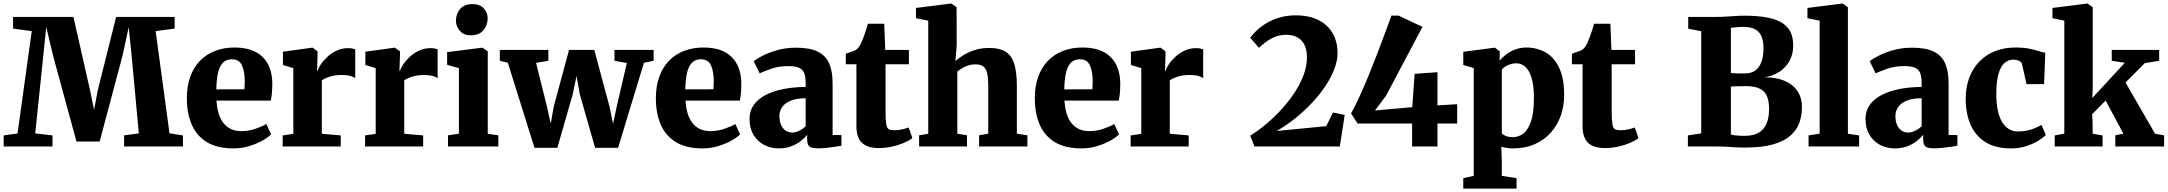

<svg xmlns="http://www.w3.org/2000/svg" viewBox="-20 -840 12430 1101"><path d="M80.5 -74.5 162 -661.5 55 -676V-743H401L496.5 -321.5L519.5 -210.5L540.5 -321.5L646 -743H981.5V-676L872.5 -661.5L952 -75.5L1029 -63.5V0H691.5V-64L776 -75L736 -508.5L718 -684.5L683.5 -524L551.5 -28.5H418.5L287 -511L245 -685L227 -508.5L182 -75L281 -63.5V0H1V-63.5Z M1319 11Q1224 11 1165 -25.8Q1106 -62.5 1078.8 -127.2Q1051.5 -192 1051.5 -276.5Q1051.5 -345.5 1071 -399.8Q1090.5 -454 1126.5 -491.2Q1162.5 -528.5 1212.8 -548Q1263 -567.5 1324.5 -567.5Q1430.5 -567.5 1485 -514.2Q1539.5 -461 1541.5 -365.5Q1541.5 -331.5 1539.2 -306.5Q1537 -281.5 1533 -263H1221.5Q1224 -220 1234.5 -187.2Q1245 -154.5 1263 -132.5Q1281 -110.5 1306.5 -99.2Q1332 -88 1365 -88Q1404.5 -88 1444.5 -101.5Q1484.5 -115 1507 -129L1534.5 -70Q1519.5 -53.5 1486.5 -34.8Q1453.5 -16 1410 -2.5Q1366.5 11 1319 11ZM1220.5 -327.5 1381.5 -328Q1382 -339 1382.8 -349.5Q1383.5 -360 1383.5 -370.5Q1383.5 -430.5 1367.5 -465.2Q1351.5 -500 1310 -500Q1291 -500 1275.2 -492.5Q1259.5 -485 1247.5 -466.5Q1235.5 -448 1228.5 -414.2Q1221.5 -380.5 1220.5 -327.5Z M1601 0V-63.5L1662 -72.5V-449L1602.5 -467.5V-543.5L1769 -566.5H1772.5L1801 -545.5V-521.5L1798 -434H1801.5Q1805.5 -449.5 1820 -471.2Q1834.5 -493 1857.8 -514.5Q1881 -536 1911.2 -550Q1941.5 -564 1977.5 -564Q1991 -564 2001.2 -561.8Q2011.5 -559.5 2017 -557V-391.5Q2005.5 -400.5 1986.5 -405.2Q1967.5 -410 1935.5 -410Q1909.5 -410 1888 -405Q1866.5 -400 1850.8 -393Q1835 -386 1825.5 -379.5V-73L1934 -63.5V0Z M2073.5 0V-63.5L2134.5 -72.5V-449L2075 -467.5V-543.5L2241.5 -566.5H2245L2273.5 -545.5V-521.5L2270.5 -434H2274Q2278 -449.5 2292.5 -471.2Q2307 -493 2330.2 -514.5Q2353.5 -536 2383.8 -550Q2414 -564 2450 -564Q2463.5 -564 2473.8 -561.8Q2484 -559.5 2489.5 -557V-391.5Q2478 -400.5 2459 -405.2Q2440 -410 2408 -410Q2382 -410 2360.5 -405Q2339 -400 2323.2 -393Q2307.5 -386 2298 -379.5V-73L2406.5 -63.5V0Z M2549 0V-64L2611.5 -73.5V-449L2544 -468.5V-541L2744 -566.5H2746.5L2777 -545.5V-73L2837.5 -64V0ZM2680 -637.5Q2638.5 -637.5 2616.5 -663.5Q2594.5 -689.5 2594.5 -720.5Q2594.5 -760.5 2618.5 -788.5Q2642.5 -816.5 2689.5 -816.5H2690.5Q2732.5 -816.5 2754.5 -791.5Q2776.5 -766.5 2776.5 -735.5Q2776.5 -696 2752.2 -666.8Q2728 -637.5 2681 -637.5Z M2846 -491.5V-553.5H3124.5V-491.5L3054 -479.5L3116.5 -229L3138 -130.5L3155.5 -229.5L3243 -553.5H3388L3475 -229.5L3495.5 -130.5L3516.5 -229L3574.5 -478.5L3503.5 -491.5V-553.5H3728V-491.5L3672.5 -480L3524.5 7.5H3392.5L3305 -298.5L3286 -404L3264 -298.5L3176 7.5H3045L2892 -480.5Z M4008.5 11Q3913.5 11 3854.5 -25.8Q3795.5 -62.5 3768.2 -127.2Q3741 -192 3741 -276.5Q3741 -345.5 3760.5 -399.8Q3780 -454 3816 -491.2Q3852 -528.5 3902.2 -548Q3952.5 -567.5 4014 -567.5Q4120 -567.5 4174.5 -514.2Q4229 -461 4231 -365.5Q4231 -331.5 4228.8 -306.5Q4226.5 -281.5 4222.5 -263H3911Q3913.5 -220 3924 -187.2Q3934.5 -154.5 3952.5 -132.5Q3970.5 -110.5 3996 -99.2Q4021.5 -88 4054.5 -88Q4094 -88 4134 -101.5Q4174 -115 4196.5 -129L4224 -70Q4209 -53.5 4176 -34.8Q4143 -16 4099.5 -2.5Q4056 11 4008.5 11ZM3910 -327.5 4071 -328Q4071.5 -339 4072.2 -349.5Q4073 -360 4073 -370.5Q4073 -430.5 4057 -465.2Q4041 -500 3999.5 -500Q3980.5 -500 3964.8 -492.5Q3949 -485 3937 -466.5Q3925 -448 3918 -414.2Q3911 -380.5 3910 -327.5Z M4445.5 11Q4400 11 4361.8 -9Q4323.5 -29 4300.8 -66.8Q4278 -104.5 4278 -158.5Q4278 -204 4302.2 -238.2Q4326.5 -272.5 4370.2 -295.2Q4414 -318 4472.8 -329.5Q4531.5 -341 4600 -341.5V-363Q4600 -397 4592.5 -418.5Q4585 -440 4564 -450.5Q4543 -461 4502 -461Q4445 -461 4402.5 -445.8Q4360 -430.5 4336 -419.5L4302 -489.5Q4315.5 -500.5 4350 -518.8Q4384.5 -537 4435 -551.8Q4485.5 -566.5 4546 -566.5Q4624.5 -566.5 4670 -543.8Q4715.5 -521 4735 -475.8Q4754.5 -430.5 4754.5 -362.5V-66L4805 -65.5V-4.5Q4793.5 -2 4770.2 1.5Q4747 5 4720.2 7.8Q4693.5 10.5 4672 10.5Q4633.5 10.5 4621 -0.5Q4608.5 -11.5 4608.5 -43V-67Q4596 -50.5 4573.2 -32.2Q4550.5 -14 4518.2 -1.5Q4486 11 4445.5 11ZM4523.5 -80Q4541.5 -80 4563.2 -90.5Q4585 -101 4600 -116V-276.5Q4545.5 -276.5 4512.2 -262Q4479 -247.5 4464.2 -224.8Q4449.5 -202 4449.5 -175Q4449.5 -145 4458.8 -124Q4468 -103 4484.5 -91.5Q4501 -80 4523.5 -80Z M5019.5 9Q4953.5 9 4922.2 -21.5Q4891 -52 4891 -115.5V-471.5H4830V-532Q4842.5 -537 4854.8 -540.8Q4867 -544.5 4877.2 -548.5Q4887.5 -552.5 4894.5 -559Q4902 -566 4907 -573Q4912 -580 4916.5 -589.2Q4921 -598.5 4925.5 -610.5Q4931 -623.5 4936.5 -638.8Q4942 -654 4947.2 -671Q4952.5 -688 4957 -704H5050.5L5056.5 -553.5H5192V-471.5H5058V-204Q5058 -153 5061.8 -129.2Q5065.5 -105.5 5076.2 -99.2Q5087 -93 5108 -93Q5130 -93 5152.5 -98Q5175 -103 5190.5 -109L5212 -48Q5194 -34 5164 -21Q5134 -8 5096.8 0.5Q5059.5 9 5019.5 9Z M5303 -73V-721.5L5232.5 -735.5V-794.5L5432.5 -819.5H5436L5465.5 -798.5L5466 -578L5458.5 -489.5Q5475 -505 5503.2 -522.8Q5531.5 -540.5 5569 -552.8Q5606.5 -565 5651 -565Q5714.5 -565 5749 -541.8Q5783.5 -518.5 5797.2 -470.5Q5811 -422.5 5811 -347.5V-73.5L5871.5 -64V0H5594.5V-64L5647 -73.5V-347Q5647 -391 5641.2 -418.2Q5635.5 -445.5 5619.5 -458.2Q5603.5 -471 5572.5 -471Q5552 -471 5532.8 -465Q5513.5 -459 5497.5 -449.2Q5481.5 -439.5 5469.5 -429.5V-73.5L5525 -64V0H5250.5V-64Z M6181.5 11Q6086.5 11 6027.5 -25.8Q5968.5 -62.5 5941.2 -127.2Q5914 -192 5914 -276.5Q5914 -345.5 5933.5 -399.8Q5953 -454 5989 -491.2Q6025 -528.5 6075.2 -548Q6125.5 -567.5 6187 -567.5Q6293 -567.5 6347.5 -514.2Q6402 -461 6404 -365.5Q6404 -331.5 6401.8 -306.5Q6399.5 -281.5 6395.5 -263H6084Q6086.5 -220 6097 -187.2Q6107.5 -154.5 6125.5 -132.5Q6143.5 -110.5 6169 -99.2Q6194.5 -88 6227.5 -88Q6267 -88 6307 -101.5Q6347 -115 6369.5 -129L6397 -70Q6382 -53.5 6349 -34.8Q6316 -16 6272.5 -2.5Q6229 11 6181.5 11ZM6083 -327.5 6244 -328Q6244.5 -339 6245.2 -349.5Q6246 -360 6246 -370.5Q6246 -430.5 6230 -465.2Q6214 -500 6172.5 -500Q6153.5 -500 6137.8 -492.5Q6122 -485 6110 -466.5Q6098 -448 6091 -414.2Q6084 -380.5 6083 -327.5Z M6463.5 0V-63.5L6524.5 -72.5V-449L6465 -467.5V-543.5L6631.5 -566.5H6635L6663.5 -545.5V-521.5L6660.5 -434H6664Q6668 -449.5 6682.5 -471.2Q6697 -493 6720.2 -514.5Q6743.5 -536 6773.8 -550Q6804 -564 6840 -564Q6853.5 -564 6863.8 -561.8Q6874 -559.5 6879.5 -557V-391.5Q6868 -400.5 6849 -405.2Q6830 -410 6798 -410Q6772 -410 6750.5 -405Q6729 -400 6713.2 -393Q6697.5 -386 6688 -379.5V-73L6796.5 -63.5V0Z M7149 -62Q7197.5 -92 7245 -132.2Q7292.5 -172.5 7333.8 -218.8Q7375 -265 7407 -314.5Q7439 -364 7456.8 -413.8Q7474.5 -463.5 7474.5 -510.5Q7474.5 -555 7459.8 -583.8Q7445 -612.5 7418.5 -626.5Q7392 -640.5 7358 -640.5Q7320.5 -640.5 7291 -628.5Q7261.5 -616.5 7239 -599.2Q7216.5 -582 7199.5 -566L7149 -623.5Q7166 -647 7191 -669.5Q7216 -692 7248.8 -710.8Q7281.5 -729.5 7322.2 -740.8Q7363 -752 7410 -752Q7487 -752 7540.5 -725Q7594 -698 7622 -649.2Q7650 -600.5 7650 -535.5Q7650 -492 7631.2 -443.2Q7612.5 -394.5 7579.5 -345.2Q7546.5 -296 7502.2 -249Q7458 -202 7406.8 -161Q7355.5 -120 7301 -89L7585 -116.5L7624 -195L7691 -181L7663 0H7173.5Z M8077.5 0V-131.5H7765L7727.5 -189.5Q7750.5 -231 7775.5 -285.5Q7800.5 -340 7825.8 -401.2Q7851 -462.5 7875 -525.2Q7899 -588 7920.5 -645.8Q7942 -703.5 7959 -750.5H7999.5L8137 -686L7928 -291L7864.5 -206.5L8078.5 -225.5L8092 -416.5L8223 -426V-235.5L8336 -242.5V-131.5H8223V0Z M8371 241.5V181.5L8431 168.5V-449.5L8371 -467.5V-543L8550 -566.5H8553L8580 -545.5L8579.5 -491.5Q8593 -509.5 8615.5 -527Q8638 -544.5 8668.2 -556Q8698.5 -567.5 8733.5 -567.5Q8793.5 -567.5 8842.5 -539.8Q8891.5 -512 8920.5 -452Q8949.5 -392 8949.5 -295.5Q8949.5 -234.5 8930.8 -179.2Q8912 -124 8874.2 -81Q8836.5 -38 8781.5 -13.5Q8726.5 11 8653 11Q8635.5 11 8617.2 7.8Q8599 4.5 8589 1L8592 81V168.5L8676.5 181.5V241.5ZM8655.5 -53.5Q8688.5 -53.5 8716 -75Q8743.5 -96.5 8759.8 -145.5Q8776 -194.5 8776 -278Q8776 -331 8768.5 -368.8Q8761 -406.5 8747.2 -430.5Q8733.5 -454.5 8714.8 -465.8Q8696 -477 8674 -477Q8655.5 -477 8639.5 -471.5Q8623.5 -466 8611.2 -457.8Q8599 -449.5 8592 -441V-75Q8599 -66.5 8616 -60Q8633 -53.5 8655.5 -53.5Z M9183.5 9Q9117.5 9 9086.2 -21.5Q9055 -52 9055 -115.5V-471.5H8994V-532Q9006.5 -537 9018.8 -540.8Q9031 -544.5 9041.2 -548.5Q9051.5 -552.5 9058.5 -559Q9066 -566 9071 -573Q9076 -580 9080.5 -589.2Q9085 -598.5 9089.5 -610.5Q9095 -623.5 9100.5 -638.8Q9106 -654 9111.2 -671Q9116.5 -688 9121 -704H9214.5L9220.5 -553.5H9356V-471.5H9222V-204Q9222 -153 9225.8 -129.2Q9229.5 -105.5 9240.2 -99.2Q9251 -93 9272 -93Q9294 -93 9316.5 -98Q9339 -103 9354.5 -109L9376 -48Q9358 -34 9328 -21Q9298 -8 9260.8 0.5Q9223.5 9 9183.5 9Z M9735.5 -75V-661L9661 -675.5V-743H9819Q9850.5 -743 9877.8 -744.8Q9905 -746.5 9930.5 -748.2Q9956 -750 9981.5 -750Q10066 -750 10120.8 -738.2Q10175.5 -726.5 10206.5 -704Q10237.5 -681.5 10250.2 -650.2Q10263 -619 10263 -580Q10263 -528.5 10241.2 -489.8Q10219.5 -451 10182 -427.2Q10144.5 -403.5 10098 -397Q10163.5 -397 10211.8 -377.2Q10260 -357.5 10286.5 -319Q10313 -280.5 10313 -225Q10313 -176.5 10297.5 -134.5Q10282 -92.5 10245.5 -61Q10209 -29.5 10146.5 -11.8Q10084 6 9990 6Q9952.5 6 9927 4.5Q9901.5 3 9877.5 1.5Q9853.5 0 9821 0H9659V-63.5ZM9905.5 -421Q9912.5 -420.5 9922.5 -420Q9932.5 -419.5 9943.5 -419.2Q9954.5 -419 9965.5 -419Q9976.5 -419 9985.5 -419Q10023.5 -419 10047 -437Q10070.5 -455 10081.5 -487.5Q10092.5 -520 10092.5 -563.5Q10092.5 -626.5 10065.2 -656.2Q10038 -686 9974 -686Q9966.5 -686 9952.8 -685Q9939 -684 9925.5 -682.8Q9912 -681.5 9905.5 -680.5ZM9905.5 -69Q9913 -66 9926.5 -64.2Q9940 -62.5 9955.2 -61.8Q9970.5 -61 9984 -61Q10035.5 -61 10066.2 -79.8Q10097 -98.5 10110.8 -133Q10124.5 -167.5 10124.5 -215Q10124.5 -287.5 10092.8 -316.8Q10061 -346 9995.5 -346Q9984.5 -346 9971.8 -345.8Q9959 -345.5 9946.2 -345.2Q9933.5 -345 9923 -344.8Q9912.5 -344.5 9905.5 -344Z M10414.5 -73.5V-721.5L10344.5 -735.5V-794.5L10544 -819.5H10547L10576.5 -798.5V-73L10641 -63.5V0H10351V-63.5Z M10845 11Q10799.5 11 10761.2 -9Q10723 -29 10700.2 -66.8Q10677.5 -104.5 10677.5 -158.5Q10677.5 -204 10701.8 -238.2Q10726 -272.5 10769.8 -295.2Q10813.5 -318 10872.2 -329.5Q10931 -341 10999.5 -341.5V-363Q10999.5 -397 10992 -418.5Q10984.5 -440 10963.5 -450.5Q10942.5 -461 10901.5 -461Q10844.5 -461 10802 -445.8Q10759.5 -430.5 10735.5 -419.5L10701.5 -489.5Q10715 -500.5 10749.5 -518.8Q10784 -537 10834.5 -551.8Q10885 -566.5 10945.5 -566.5Q11024 -566.5 11069.5 -543.8Q11115 -521 11134.5 -475.8Q11154 -430.5 11154 -362.5V-66L11204.5 -65.5V-4.5Q11193 -2 11169.8 1.5Q11146.5 5 11119.8 7.8Q11093 10.5 11071.5 10.5Q11033 10.5 11020.5 -0.5Q11008 -11.5 11008 -43V-67Q10995.5 -50.5 10972.8 -32.2Q10950 -14 10917.8 -1.5Q10885.5 11 10845 11ZM10923 -80Q10941 -80 10962.8 -90.5Q10984.5 -101 10999.5 -116V-276.5Q10945 -276.5 10911.8 -262Q10878.5 -247.5 10863.8 -224.8Q10849 -202 10849 -175Q10849 -145 10858.2 -124Q10867.5 -103 10884 -91.5Q10900.5 -80 10923 -80Z M11512 11Q11421.5 11 11364 -25.8Q11306.5 -62.5 11279.2 -126.8Q11252 -191 11252 -272.5Q11252 -340 11272.5 -394.2Q11293 -448.5 11330.8 -487.5Q11368.5 -526.5 11421 -547Q11473.5 -567.5 11537.5 -567.5Q11584 -567.5 11616 -561Q11648 -554.5 11670.2 -547.2Q11692.5 -540 11708.5 -537.5L11701.5 -357.5H11601L11575 -472.5Q11573 -482 11564.8 -487.5Q11556.5 -493 11545.8 -495.5Q11535 -498 11526.5 -498Q11497.5 -498 11475.5 -479.8Q11453.5 -461.5 11440.8 -419Q11428 -376.5 11427.5 -302Q11427.5 -248.5 11436 -207.8Q11444.5 -167 11460.8 -140.2Q11477 -113.5 11500 -99.8Q11523 -86 11551 -86Q11581.5 -86 11606 -91.5Q11630.5 -97 11650.8 -105.8Q11671 -114.5 11686.5 -124L11711.5 -66.5Q11699.5 -53 11671.2 -34.8Q11643 -16.5 11602.2 -2.8Q11561.5 11 11512 11Z M11762.5 0V-63.5L11817.5 -73.5V-721.5L11749.5 -735.5V-794.5L11948 -819.5H11951.5L11980.5 -798.5V-330L11978 -278L12164.5 -480L12089.5 -491.5V-553.5H12361.5V-491.5L12279 -478L12168.5 -367L12338 -73L12390 -64V0H12110V-64L12156.5 -73.5L12054.5 -263.5L11977 -185L11980 -135V-73.5L12037 -63.5V0Z"/></svg>

Font: Merriweather 24pt Black
Style: Regular
Weight: 900
Designer: Eben Sorkin
Foundry: Eben Sorkin
Version: Version 2.100